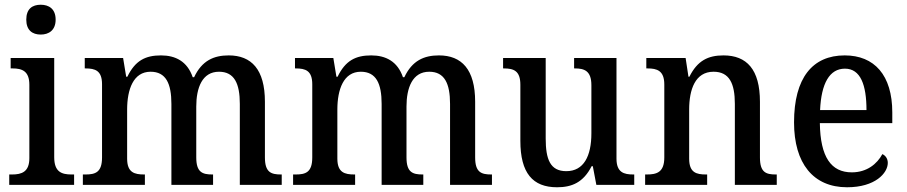

<svg xmlns="http://www.w3.org/2000/svg" viewBox="-20 -781 3833 811"><path d="M152 -635C186 -635 215 -653 215 -698C215 -744 186 -761 152 -761C117 -761 91 -744 91 -698C91 -653 117 -635 152 -635ZM19 0H293V-44H282C240 -44 209 -55 209 -117V-536H25V-492H33C73 -492 104 -481 104 -423V-113C104 -55 72 -44 31 -44H19Z M330 0H592V-44H589C548 -44 517 -52 517 -111V-318C517 -403 543 -478 616 -478C681 -478 704 -428 704 -342V0H880V-44H877C835 -44 809 -53 809 -116V-331C809 -410 834 -478 905 -478C970 -478 993 -428 993 -342V0H1170V-44H1167C1125 -44 1099 -53 1099 -116V-351C1099 -488 1042 -547 946 -547C883 -547 833 -525 800 -455H794C771 -522 721 -547 660 -547C594 -547 551 -525 518 -457H513L500 -536H338V-492H341C382 -492 411 -483 411 -425V-116C411 -53 383 -44 341 -44H330Z M1218 0H1480V-44H1477C1436 -44 1405 -52 1405 -111V-318C1405 -403 1431 -478 1504 -478C1569 -478 1592 -428 1592 -342V0H1768V-44H1765C1723 -44 1697 -53 1697 -116V-331C1697 -410 1722 -478 1793 -478C1858 -478 1881 -428 1881 -342V0H2058V-44H2055C2013 -44 1987 -53 1987 -116V-351C1987 -488 1930 -547 1834 -547C1771 -547 1721 -525 1688 -455H1682C1659 -522 1609 -547 1548 -547C1482 -547 1439 -525 1406 -457H1401L1388 -536H1226V-492H1229C1270 -492 1299 -483 1299 -425V-116C1299 -53 1271 -44 1229 -44H1218Z M2333 10C2395 10 2444 -10 2479 -79H2484L2499 0H2659V-44H2655C2616 -44 2584 -52 2584 -111V-536H2405V-492H2408C2447 -492 2478 -483 2478 -421V-218C2478 -122 2446 -58 2372 -58C2304 -58 2285 -108 2285 -196V-536H2105V-492H2108C2150 -492 2178 -482 2178 -423V-186C2178 -50 2230 10 2333 10Z M2705 0H2967V-44H2962C2921 -44 2891 -52 2891 -111V-318C2891 -402 2916 -478 2994 -478C3061 -478 3084 -428 3084 -342V0H3261V-44H3257C3215 -44 3190 -53 3190 -116V-351C3190 -488 3134 -547 3036 -547C2971 -547 2926 -525 2892 -457H2888L2876 -536H2710V-492H2715C2755 -492 2786 -483 2786 -424V-116C2786 -53 2754 -44 2712 -44H2705Z M3558 10C3677 10 3730 -50 3730 -93C3730 -112 3719 -125 3707 -130C3685 -89 3642 -53 3578 -53C3491 -53 3445 -117 3443 -261H3749V-306C3749 -464 3673 -547 3548 -547C3412 -547 3334 -452 3334 -264C3334 -91 3415 10 3558 10ZM3640 -316H3444C3449 -429 3484 -491 3549 -491C3615 -491 3640 -422 3640 -316Z"/></svg>

Font: Noto Serif Lao SemiCondensed Medium
Style: Regular
Weight: 500
Width: 4
Designer: Monotype Design Team
Foundry: Monotype Imaging Inc.
Version: Version 2.003